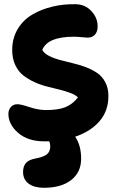

<svg xmlns="http://www.w3.org/2000/svg" viewBox="-20 -582 575 914"><path d="M189.9 90.8Q112.8 90.8 66.4 50.5Q20 10.3 20 -40Q20 -59.1 31.5 -72.5Q43 -85.9 63 -85.9Q79.1 -85.9 120.6 -72Q162.1 -58.1 199.2 -58.1Q256.3 -58.1 290.5 -71.5Q324.7 -85 351.1 -118.2Q340.3 -129.9 316.7 -138.9Q293 -147.9 265.1 -154.8Q237.3 -161.6 205.3 -169.7Q173.3 -177.7 144 -191.2Q114.7 -204.6 90.8 -223.1Q66.9 -241.7 52.5 -272.7Q38.1 -303.7 38.1 -344.2Q38.1 -399.9 64.2 -443.6Q90.3 -487.3 133.8 -512.7Q177.2 -538.1 229.5 -550.5Q281.7 -563 338.9 -562Q385.3 -561.5 415 -529.3Q444.8 -497.1 444.8 -457Q444.8 -431.2 432.1 -417Q419.4 -402.8 397 -402.8Q388.7 -402.8 367.9 -405Q347.2 -407.2 332 -407.2Q206.5 -407.2 181.2 -344.2Q190.4 -327.6 213.4 -315.9Q236.3 -304.2 264.6 -296.6Q293 -289.1 325.2 -281.5Q357.4 -273.9 387.5 -262.7Q417.5 -251.5 441.9 -235.1Q466.3 -218.8 481.2 -190.7Q496.1 -162.6 496.1 -125Q496.1 -53.7 453.4 -4.6Q410.6 44.4 337.9 68.8Q366.2 109.4 366.2 173.8Q366.2 238.3 318.8 275.1Q271.5 312 189 312Q143.6 312 116.7 292.5Q89.8 272.9 89.8 236.8Q89.8 210 103.3 194.3Q116.7 178.7 147 172.9Q186 166 202.6 153.1Q219.2 140.1 219.2 115.2Q219.2 104 214.8 90.8Z"/></svg>

Font: Shantell Sans Irregular Bouncy
Style: Bold
Weight: 700
Designer: Stephen Nixon, Anya Danilova, Shantell Martin
Foundry: Arrow Type
Version: Version 1.006;[9816181b4]